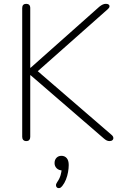

<svg xmlns="http://www.w3.org/2000/svg" viewBox="-20 -731 630 1003"><path d="M117 6Q107 6 101.5 0Q96 -6 96 -16V-689Q96 -700 101.5 -705.5Q107 -711 117 -711Q127 -711 132.5 -705.5Q138 -700 138 -689V-377H140L499 -696Q509 -704 517 -707.5Q525 -711 533 -711Q543 -711 548 -707Q553 -703 552 -696.5Q551 -690 543 -683L158 -342L160 -374L561 -28Q571 -20 572 -12Q573 -4 567.5 1Q562 6 552 6Q544 6 537 2.5Q530 -1 522 -8L140 -338H138V-16Q138 -6 133 0Q128 6 117 6ZM305 241Q298 250 290.5 251.5Q283 253 278 249Q273 245 272.5 237.5Q272 230 279 220Q291 203 296.5 184.5Q302 166 302 150L305 159Q287 159 276 148Q265 137 265 121Q265 104 275 93.5Q285 83 301 83Q318 83 328.5 95Q339 107 339 131Q339 148 335.5 168Q332 188 324.5 207Q317 226 305 241Z"/></svg>

Font: Nunito ExtraLight
Style: Regular
Weight: 200
Designer: Vernon Adams
Foundry: Vernon Adams
Version: Version 3.602;April 4, 2023;FontCreator 14.0.0.2856 64-bit